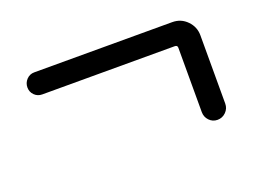

<svg xmlns="http://www.w3.org/2000/svg" viewBox="-57 -509 663 503"><g transform="rotate(-20 274.5 -257.5)"><path d="M445.3 -150.4V-330.1Q445.3 -336.9 437.5 -336.9H68.4Q55.7 -336.9 46.9 -345.7Q38.1 -354.5 38.1 -367.2Q38.1 -379.9 46.9 -389.2Q55.7 -398.4 68.4 -398.4H453.1Q477.5 -398.4 494.1 -381.3Q510.7 -364.3 510.7 -340.8V-150.4Q510.7 -136.7 501 -127Q491.2 -117.2 477.5 -117.2Q463.9 -117.2 454.6 -127Q445.3 -136.7 445.3 -150.4Z"/></g></svg>

Font: Gen Jyuu Gothic P Normal
Style: Regular
Weight: 300
Designer: [Source Han Sans]
Ryoko NISHIZUKA  (kana & ideographs); Paul D. Hunt (Latin, Greek & Cyrillic); Wenlong ZHANG  (bopomofo
Version: Version 1.002.20150607